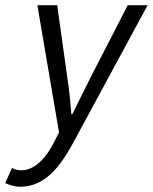

<svg xmlns="http://www.w3.org/2000/svg" viewBox="-82 -506 585 735"><path d="M-62 195C-43 204 -20 209 -6 209C88 209 146 136 198 41L483 -486H407L267 -214C243 -167 218 -115 195 -69H191C188 -114 182 -169 175 -214L137 -486H61L144 1L126 36C93 103 48 146 -1 146C-14 146 -25 143 -36 137Z"/></svg>

Font: Cambridge Sans Italic
Style: Regular
Weight: 400
Italic angle: -11°
Version: Version 2.000;PS 002.000;hotconv 1.0.88;makeotf.lib2.5.64775